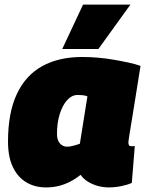

<svg xmlns="http://www.w3.org/2000/svg" viewBox="-20 -809 640 839"><path d="M456 10Q431 10 407.5 3.5Q384 -3 364.5 -15Q345 -27 332 -45Q311 -28 287 -15.5Q263 -3 237 3.5Q211 10 181 10Q133 10 95.5 -12Q58 -34 36.5 -78.5Q15 -123 15 -190Q15 -316 53.5 -398Q92 -480 164.5 -520Q237 -560 339 -560Q372 -560 407.5 -557Q443 -554 477.5 -548Q512 -542 542 -535.5Q572 -529 594 -521Q580 -433 570.5 -373.5Q561 -314 555 -278Q549 -242 546 -223Q543 -204 542 -196Q541 -188 541 -186Q541 -178 544 -174Q547 -170 555 -170Q558 -170 562 -170Q566 -170 569 -171L556 -10Q540 -2 511.5 4Q483 10 456 10ZM329 -181 362 -388Q352 -392 341 -393Q330 -394 319 -394Q294 -394 273.5 -371.5Q253 -349 241 -310.5Q229 -272 229 -224Q229 -196 242 -182Q255 -168 272 -168Q282 -168 291.5 -170Q301 -172 311 -175Q321 -178 329 -181ZM252 -595 343 -789H550L410 -595Z"/></svg>

Font: Georama ExtraCondensed Thin Black
Style: Italic
Weight: 900
Italic angle: -9°
Version: Version 1.001